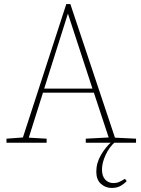

<svg xmlns="http://www.w3.org/2000/svg" viewBox="-20 -704 693 947"><path d="M12 0V-20L93 -26L307 -684H327L547 -25L651 -20V0H403V-20L516 -26L443 -247H192L122 -25L210 -20V0ZM198 -267H436L315 -637ZM531 223Q500 223 477.5 202.5Q455 182 455 143Q455 99 478.5 59.5Q502 20 530 -4V-5H549Q519 21 501 60Q483 99 483 132Q483 165 499 182Q515 199 540 199Q555 199 567.5 193.5Q580 188 596 178L605 189Q591 204 573.5 213.5Q556 223 531 223Z"/></svg>

Font: Source Serif 4 ExtraLight
Style: Regular
Weight: 200
Designer: Frank Grießhammer
Foundry: Adobe
Version: Version 4.005;hotconv 1.1.0;makeotfexe 2.6.0